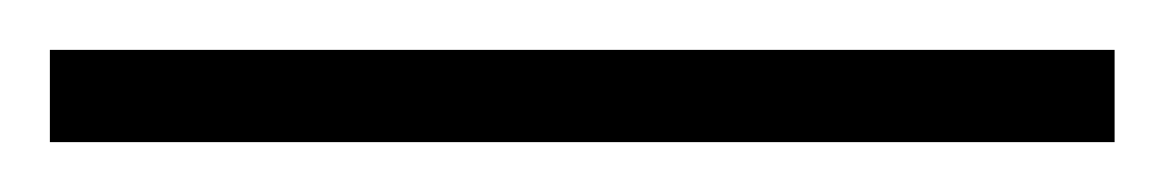

<svg xmlns="http://www.w3.org/2000/svg" viewBox="-24 63 467 77"><path d="M-4 120H423V83H-4Z"/></svg>

Font: Noto Serif Myanmar SemiCondensed Thin
Style: Regular
Weight: 100
Width: 4
Designer: Ben Mitchell and the Monotype Design Team
Foundry: Monotype Imaging Inc.
Version: Version 2.106